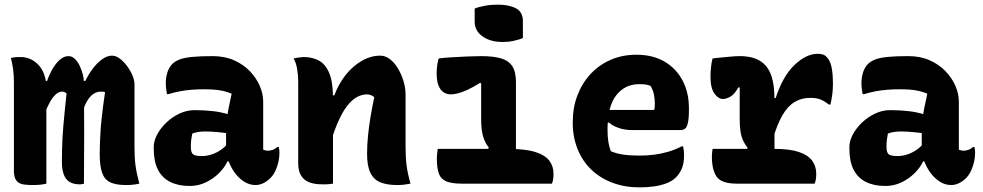

<svg xmlns="http://www.w3.org/2000/svg" viewBox="-20 -792 4240 828"><path d="M581 0Q571 2 561.5 3.5Q552 5 543 5.5Q534 6 523 6Q481 6 456 -5.5Q431 -17 420.5 -46.5Q410 -76 410 -129Q410 -152 411 -176Q412 -200 413.5 -225.5Q415 -251 418 -278Q421 -305 424.5 -334Q428 -363 433 -394Q429 -396 424.5 -396.5Q420 -397 415 -397Q397 -397 381.5 -386Q366 -375 354 -353.5Q342 -332 334 -301V-443H348Q363 -474 382 -498.5Q401 -523 422 -537.5Q443 -552 463 -552Q480 -552 497 -539Q514 -526 528.5 -506.5Q543 -487 551.5 -466Q560 -445 560 -428Q560 -394 560 -360.5Q560 -327 560 -293.5Q560 -260 560 -226.5Q560 -193 560 -159Q560 -111 564.5 -77.5Q569 -44 581 0ZM342 0Q340 1 337 1.5Q334 2 331 2.5Q328 3 324 3Q297 3 280 -7.5Q263 -18 255 -39.5Q247 -61 247 -94Q247 -119 247.5 -144Q248 -169 249.5 -196Q251 -223 253.5 -253Q256 -283 259.5 -316.5Q263 -350 267 -389Q264 -392 261 -393.5Q258 -395 255 -396Q252 -397 248 -397Q234 -397 221 -385.5Q208 -374 196 -353Q184 -332 172 -301L168 -443H183Q194 -474 208.5 -498Q223 -522 240 -536Q257 -550 275 -550Q291 -550 303.5 -537.5Q316 -525 324.5 -506.5Q333 -488 337.5 -469.5Q342 -451 342 -438Q342 -383 342.5 -328.5Q343 -274 343 -219Q343 -164 342.5 -109.5Q342 -55 342 0ZM180 0Q174 1 167.5 2.5Q161 4 154 4.5Q147 5 139 5.5Q131 6 122 6Q101 6 85.5 4Q70 2 60 -4.5Q50 -11 45 -23.5Q40 -36 40 -56Q40 -120 40 -183Q40 -246 40 -309.5Q40 -373 40 -436Q40 -465 37 -490Q34 -515 27 -542Q32 -543 37.5 -544Q43 -545 48 -545.5Q53 -546 58.5 -546Q64 -546 69 -546Q91 -546 110.5 -537.5Q130 -529 146 -512Q162 -495 171 -469.5Q180 -444 180 -409Q180 -341 180 -272.5Q180 -204 180 -136Q180 -68 180 0Z M1115 -354Q1115 -334 1115 -313.5Q1115 -293 1115 -273Q1115 -253 1115 -233Q1115 -213 1115 -193Q1115 -181 1115 -169.5Q1115 -158 1115 -147Q1118 -145 1124 -143.5Q1130 -142 1134 -142Q1144 -142 1155 -145.5Q1166 -149 1176 -158H1182Q1184 -151 1184.5 -146Q1185 -141 1185 -133Q1185 -103 1174.5 -72.5Q1164 -42 1147 -25Q1130 -8 1113.5 -1Q1097 6 1082 6Q1055 6 1031.5 -9.5Q1008 -25 991 -49Q974 -73 964.5 -101Q955 -129 955 -153Q955 -173 955 -192Q955 -211 955 -230Q955 -249 957.5 -272Q960 -295 965.5 -324Q971 -353 979 -388Q960 -396 941.5 -400Q923 -404 903.5 -405.5Q884 -407 861 -407Q831 -407 806 -405Q781 -403 757 -398.5Q733 -394 706 -386H700Q698 -396 696.5 -409Q695 -422 695 -435Q695 -458 702 -480Q709 -502 723 -516Q735 -528 754.5 -535.5Q774 -543 808 -546.5Q842 -550 897 -550Q949 -550 989.5 -532Q1030 -514 1058 -484.5Q1086 -455 1100.5 -421Q1115 -387 1115 -354ZM803 -159Q803 -135 812 -127Q821 -119 851 -119Q870 -119 890 -125Q910 -131 930 -144Q950 -157 967 -178L976 -96H961Q949 -70 924.5 -45.5Q900 -21 867.5 -5.5Q835 10 798 10Q749 10 714 -7.5Q679 -25 661 -60.5Q643 -96 643 -150V-158Q643 -184 657.5 -211.5Q672 -239 697 -263Q722 -287 753.5 -302Q785 -317 819 -317Q863 -317 900 -312.5Q937 -308 964 -299Q991 -290 1003 -278Q1009 -272 1014.5 -262.5Q1020 -253 1023.5 -239Q1027 -225 1027 -205Q1000 -212 971.5 -216Q943 -220 916 -222.5Q889 -225 866 -225Q850 -225 836 -223Q822 -221 809 -216Q806 -201 804.5 -188Q803 -175 803 -161Z M1750 0Q1735 3 1721.5 4.5Q1708 6 1692 6Q1650 6 1621 -5.5Q1592 -17 1577.5 -46.5Q1563 -76 1563 -129Q1563 -166 1567 -206.5Q1571 -247 1578 -288.5Q1585 -330 1594 -373Q1587 -379 1579 -382Q1571 -385 1563 -385Q1541 -385 1519.5 -373.5Q1498 -362 1476.5 -334.5Q1455 -307 1434.5 -258.5Q1414 -210 1394 -136V-381H1422Q1440 -430 1470.5 -468.5Q1501 -507 1540 -529.5Q1579 -552 1620 -552Q1642 -552 1661.5 -537Q1681 -522 1696 -497Q1711 -472 1720 -442.5Q1729 -413 1729 -384Q1729 -347 1729 -309.5Q1729 -272 1729 -234.5Q1729 -197 1729 -159Q1729 -111 1733.5 -77.5Q1738 -44 1750 0ZM1416 0Q1407 1 1400 2Q1393 3 1386.5 3Q1380 3 1372 3Q1341 3 1320.5 -3.5Q1300 -10 1288 -22.5Q1276 -35 1271 -51.5Q1266 -68 1266 -89Q1266 -139 1266 -184.5Q1266 -230 1266 -273Q1266 -316 1266 -357.5Q1266 -399 1266 -441Q1266 -466 1261.5 -494Q1257 -522 1246 -540Q1254 -542 1261.5 -543Q1269 -544 1276.5 -545Q1284 -546 1291 -546Q1327 -546 1355.5 -530.5Q1384 -515 1400 -476.5Q1416 -438 1416 -369Q1416 -305 1416 -240Q1416 -175 1416 -113.5Q1416 -52 1416 0Z M2080 -139 2088 -156Q2071 -176 2063 -205Q2055 -234 2055 -275Q2055 -292 2055 -307.5Q2055 -323 2055 -339Q2055 -355 2055 -370.5Q2055 -386 2055 -401.5Q2055 -417 2055 -432L2051 -435Q2019 -415 1994.5 -404Q1970 -393 1953 -389Q1936 -385 1924 -385Q1907 -385 1893 -394Q1879 -403 1871 -423.5Q1863 -444 1863 -477Q1863 -494 1865.5 -511Q1868 -528 1872 -540Q1894 -543 1928 -545Q1962 -547 1997 -548.5Q2032 -550 2055 -550Q2107 -550 2140 -540.5Q2173 -531 2189 -507Q2205 -483 2205 -438Q2205 -406 2205 -374Q2205 -342 2205 -310Q2205 -278 2205 -245.5Q2205 -213 2205 -181Q2205 -149 2205 -117ZM1868 -150H2170Q2246 -150 2288.5 -136.5Q2331 -123 2349 -99Q2367 -75 2367 -43Q2367 -35 2366.5 -28Q2366 -21 2364.5 -14Q2363 -7 2360 0H1972Q1928 0 1904.5 -10Q1881 -20 1872.5 -43.5Q1864 -67 1864 -107Q1864 -116 1864.5 -123Q1865 -130 1866 -136.5Q1867 -143 1868 -150ZM2027 -755Q2036 -759 2048 -762Q2060 -765 2073 -767.5Q2086 -770 2100 -771Q2114 -772 2127 -772Q2174 -772 2204.5 -756.5Q2235 -741 2235 -700V-628Q2226 -624 2215.5 -621Q2205 -618 2193.5 -615.5Q2182 -613 2170.5 -612Q2159 -611 2147 -611Q2095 -611 2061 -635Q2027 -659 2027 -699Z M2724 -556Q2795 -556 2845.5 -526.5Q2896 -497 2923.5 -445Q2951 -393 2951 -325V-320Q2951 -279 2946 -260Q2941 -241 2933 -236Q2925 -231 2916 -231H2708Q2675 -231 2648.5 -240Q2622 -249 2606 -264L2584 -254L2590 -318H2801Q2803 -324 2803.5 -331.5Q2804 -339 2804 -344Q2804 -364 2800 -384.5Q2796 -405 2785 -422Q2774 -426 2764.5 -427.5Q2755 -429 2736 -429Q2675 -429 2637.5 -381Q2600 -333 2600 -234V-231Q2600 -203 2603.5 -180.5Q2607 -158 2614 -140Q2637 -130 2666.5 -125.5Q2696 -121 2739 -121Q2771 -121 2802 -125Q2833 -129 2863 -138Q2893 -147 2920 -161H2926Q2928 -151 2929 -141.5Q2930 -132 2930 -123Q2930 -89 2921 -66.5Q2912 -44 2895 -27Q2879 -11 2854 -1.5Q2829 8 2799.5 12Q2770 16 2738 16Q2674 16 2621 -4Q2568 -24 2530 -60.5Q2492 -97 2471 -148.5Q2450 -200 2450 -263V-266Q2450 -328 2470 -380.5Q2490 -433 2526.5 -472.5Q2563 -512 2613.5 -534Q2664 -556 2724 -556Z M3196 -139 3204 -155Q3193 -168 3185 -185Q3177 -202 3173.5 -224.5Q3170 -247 3170 -275Q3170 -298 3170 -321Q3170 -344 3170 -367.5Q3170 -391 3170 -414L3165 -416Q3146 -383 3128 -374Q3110 -365 3098 -365Q3078 -365 3061 -388.5Q3044 -412 3044 -462Q3044 -483 3046.5 -504.5Q3049 -526 3053 -540Q3060 -541 3070 -542Q3080 -543 3090 -544Q3100 -545 3111 -546Q3122 -547 3132.5 -548Q3143 -549 3153 -549.5Q3163 -550 3170 -550Q3204 -550 3229.5 -542Q3255 -534 3272.5 -518.5Q3290 -503 3300.5 -480Q3311 -457 3315.5 -427Q3320 -397 3320 -360Q3320 -330 3320 -299.5Q3320 -269 3320 -238.5Q3320 -208 3320 -177.5Q3320 -147 3320 -117ZM3313 -369H3325Q3356 -464 3406.5 -512Q3457 -560 3506 -560Q3519 -560 3528.5 -557Q3538 -554 3545 -546Q3559 -533 3565.5 -505Q3572 -477 3572 -430Q3572 -405 3569 -383Q3566 -361 3561 -341H3555Q3537 -355 3519.5 -362.5Q3502 -370 3474 -370Q3436 -370 3406.5 -352Q3377 -334 3354.5 -295.5Q3332 -257 3313 -193ZM3053 -150H3319Q3386 -150 3425.5 -136.5Q3465 -123 3482.5 -99Q3500 -75 3500 -43Q3500 -35 3499.5 -28Q3499 -21 3497.5 -14Q3496 -7 3493 0H3158Q3091 0 3070.5 -30Q3050 -60 3050 -116Q3050 -122 3050.5 -127.5Q3051 -133 3051.5 -139Q3052 -145 3053 -150Z M4115 -354Q4115 -334 4115 -313.5Q4115 -293 4115 -273Q4115 -253 4115 -233Q4115 -213 4115 -193Q4115 -181 4115 -169.5Q4115 -158 4115 -147Q4118 -145 4124 -143.5Q4130 -142 4134 -142Q4144 -142 4155 -145.5Q4166 -149 4176 -158H4182Q4184 -151 4184.5 -146Q4185 -141 4185 -133Q4185 -103 4174.5 -72.5Q4164 -42 4147 -25Q4130 -8 4113.5 -1Q4097 6 4082 6Q4055 6 4031.5 -9.5Q4008 -25 3991 -49Q3974 -73 3964.5 -101Q3955 -129 3955 -153Q3955 -173 3955 -192Q3955 -211 3955 -230Q3955 -249 3957.5 -272Q3960 -295 3965.5 -324Q3971 -353 3979 -388Q3960 -396 3941.5 -400Q3923 -404 3903.5 -405.5Q3884 -407 3861 -407Q3831 -407 3806 -405Q3781 -403 3757 -398.5Q3733 -394 3706 -386H3700Q3698 -396 3696.5 -409Q3695 -422 3695 -435Q3695 -458 3702 -480Q3709 -502 3723 -516Q3735 -528 3754.5 -535.5Q3774 -543 3808 -546.5Q3842 -550 3897 -550Q3949 -550 3989.5 -532Q4030 -514 4058 -484.5Q4086 -455 4100.5 -421Q4115 -387 4115 -354ZM3803 -159Q3803 -135 3812 -127Q3821 -119 3851 -119Q3870 -119 3890 -125Q3910 -131 3930 -144Q3950 -157 3967 -178L3976 -96H3961Q3949 -70 3924.5 -45.5Q3900 -21 3867.5 -5.5Q3835 10 3798 10Q3749 10 3714 -7.5Q3679 -25 3661 -60.5Q3643 -96 3643 -150V-158Q3643 -184 3657.5 -211.5Q3672 -239 3697 -263Q3722 -287 3753.5 -302Q3785 -317 3819 -317Q3863 -317 3900 -312.5Q3937 -308 3964 -299Q3991 -290 4003 -278Q4009 -272 4014.5 -262.5Q4020 -253 4023.5 -239Q4027 -225 4027 -205Q4000 -212 3971.5 -216Q3943 -220 3916 -222.5Q3889 -225 3866 -225Q3850 -225 3836 -223Q3822 -221 3809 -216Q3806 -201 3804.5 -188Q3803 -175 3803 -161Z"/></svg>

Font: Recursive Monospace Casual ExtraBold
Style: Regular
Weight: 800
Version: Version 1.047